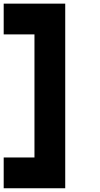

<svg xmlns="http://www.w3.org/2000/svg" viewBox="-20 -853 540 1040"><path d="M166.7 0H333.3V166.7H166.7ZM0 0H333.3V166.7H0ZM166.7 -166.7H333.3V166.7H166.7ZM166.7 -333.3H333.3V0H166.7ZM166.7 -500H333.3V-166.7H166.7ZM166.7 -666.7H333.3V-333.3H166.7ZM166.7 -833.3H333.3V-500H166.7ZM0 -833.3H333.3V-666.7H0Z"/></svg>

Font: 0xA000-Pixelated
Style: Pixelated
Weight: 400
Version: Version 0.1